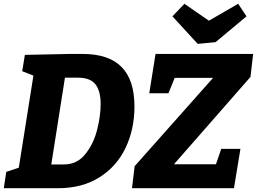

<svg xmlns="http://www.w3.org/2000/svg" viewBox="-26 -991 1353 1011"><path d="M409 -707Q546 -707 614 -638.5Q682 -570 682 -430Q682 -311 635.5 -213Q589 -115 498 -57.5Q407 0 280 0H-6L7 -86L73 -108L150 -593L91 -616L105 -702L341 -707ZM310 -125Q379 -125 422.5 -178.5Q466 -232 485 -306Q504 -380 504 -444Q504 -511 477 -546.5Q450 -582 384 -582H316L244 -125ZM1307 -707 1293 -586 890 -126H1111L1139 -207H1240L1206 0H669L683 -116L1096 -581H894L861 -500H760L793 -707ZM1074 -882 1228 -971 1272 -905 1109 -769 1015 -760 882 -905 945 -971Z"/></svg>

Font: Bitter Pro ExtraBold
Style: Italic
Weight: 800
Italic angle: -9°
Designer: Sol Matas, and Bitter project Authors
Foundry: Sol Matas
Version: Version 1.010